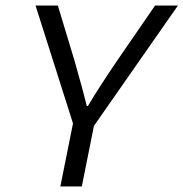

<svg xmlns="http://www.w3.org/2000/svg" viewBox="-20 -677 666 697"><path d="M199 0H277L321 -220L626 -657H543L404 -455C367 -401 325 -336 299 -292H295C284 -338 266 -402 251 -455L190 -657H109L245 -229L199 0Z"/></svg>

Font: Source Code Variable
Style: Italic
Weight: 400
Italic angle: -11°
Monospace: yes
Designer: Paul D. Hunt, Teo Tuominen
Foundry: Adobe Systems Incorporated
Version: Version 1.005;PS 1.0;hotconv 16.6.54;makeotf.lib2.5.65590